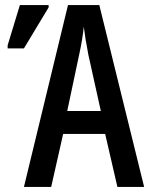

<svg xmlns="http://www.w3.org/2000/svg" viewBox="-20 -734 587 754"><path d="M441 0 393 -208H228L181 0H74L247 -714H370L546 0ZM327 -519Q321 -549 316.5 -577Q312 -605 309 -629Q304 -579 291 -520L244 -298H376ZM10 -544V-556L58 -714H171V-705L74 -544Z"/></svg>

Font: Noto Sans ExtraCondensed Medium
Style: Regular
Weight: 500
Width: 2
Designer: Monotype Design Team
Foundry: Monotype Imaging Inc.
Version: Version 2.013; ttfautohint (v1.8.4.7-5d5b)